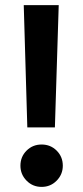

<svg xmlns="http://www.w3.org/2000/svg" viewBox="-20 -720 326 752"><path d="M87 -221 73 -700H210L195 -221ZM143 12Q108 12 84 -12.5Q60 -37 60 -71Q60 -106 84 -130Q108 -154 143 -154Q178 -154 202 -130Q226 -106 226 -71Q226 -37 202 -12.5Q178 12 143 12Z"/></svg>

Font: Rethink Sans
Style: Bold
Weight: 700
Designer: The Rethink Sans project authors (Hans Thiessen). DM Sans designed by Colophon Foundry.
Foundry: Rethink Communications LLC
Version: Version 1.001